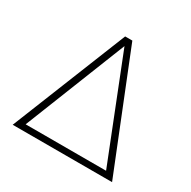

<svg xmlns="http://www.w3.org/2000/svg" viewBox="-137 -728 857 861"><g transform="rotate(30 291.5 -297.5)"><path d="M310.1 -595.2H272.9L34.2 0H548.8ZM83.5 -30.8 292 -556.2 500 -30.8Z"/></g></svg>

Font: Now ExtraLight
Style: Regular
Weight: 200
Designer: Alfredo Marco Pradil
Foundry: Alfredo Marco Pradil
Version: Version 1.200;hotconv 1.0.109;makeotfexe 2.5.65596